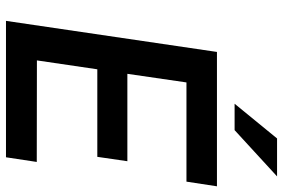

<svg xmlns="http://www.w3.org/2000/svg" viewBox="-176 -794 969 658"><g transform="rotate(90 309.0 -464.5)"><path d="M51 0 157.5 -723H618L602 -618.5H262L232.5 -416H532L517 -313H217L186.5 -106L534.5 -105.5L518.5 0ZM335 -783.5 454 -929H584L425.5 -783.5Z"/></g></svg>

Font: Public Sans Thin SemiBold
Style: Italic
Weight: 600
Italic angle: -8°
Version: Version 2.001